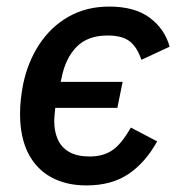

<svg xmlns="http://www.w3.org/2000/svg" viewBox="-20 -552 543 584"><path d="M243 12Q181 12 135.5 -13Q90 -38 65.5 -86.5Q41 -135 41 -206Q41 -229 43.5 -251Q46 -273 50 -294Q64 -363 99.5 -417Q135 -471 189 -501.5Q243 -532 312 -532Q390 -532 435.5 -498Q481 -464 496 -410L410 -370Q398 -407 375.5 -425.5Q353 -444 307 -444Q247 -444 213 -409.5Q179 -375 167 -314L158 -274L133 -303H353L337 -224H119L154 -252L148 -223Q147 -213 146 -202.5Q145 -192 145 -183Q145 -152 156 -127.5Q167 -103 191 -89.5Q215 -76 253 -76Q293 -76 321 -94.5Q349 -113 378 -164L458 -122Q422 -57 370.5 -22.5Q319 12 243 12Z"/></svg>

Font: IBM Plex Sans Medium
Style: Italic
Weight: 500
Italic angle: -11.31°
Designer: Mike Abbink, Paul van der Laan, Pieter van Rosmalen
Foundry: Bold Monday
Version: Version 3.201